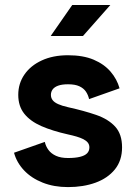

<svg xmlns="http://www.w3.org/2000/svg" viewBox="-20 -743 549 775"><path d="M254.6 -520Q193.8 -520 148.7 -499.1Q103.5 -478.3 78.6 -442.1Q53.7 -406 53.7 -360.1Q53.7 -314.5 77.9 -284.1Q102.1 -253.7 147 -234Q191.9 -214.4 254.6 -200.4Q273.4 -196.3 289.2 -191.7Q304.9 -187 316.5 -181.2Q328.1 -175.3 334.5 -167.2Q340.8 -159.2 340.8 -148.2Q340.8 -133.5 331.5 -124.1Q322.3 -114.7 303.1 -110Q283.9 -105.2 254.6 -105.2Q225.3 -105.2 205.9 -114.1Q186.5 -123 175.7 -137.7Q164.8 -152.3 160.9 -170.2L36.6 -126.5Q47.4 -86.9 77 -55.4Q106.7 -23.9 152.1 -5.9Q197.5 12.2 254.6 12.2Q316.4 12.2 365.7 -5.7Q415 -23.7 443.8 -59.3Q472.7 -95 472.7 -148.2Q472.7 -201.4 445.1 -231.7Q417.5 -262 368.3 -279.1Q319.1 -296.1 254.6 -310.3Q229.7 -315.9 214.5 -322.9Q199.2 -329.8 192.4 -338.9Q185.5 -347.9 185.5 -360.1Q185.5 -372.3 192.5 -382Q199.5 -391.6 214.7 -397.2Q230 -402.8 254.6 -402.8Q283 -402.8 300.3 -394.8Q317.6 -386.7 326.8 -373.2Q335.9 -359.6 339.6 -343L462.6 -386.5Q452.4 -423.3 426.5 -453.6Q400.6 -483.9 358.2 -502Q315.7 -520 254.6 -520ZM314.9 -597.7 425.3 -722.7H271.5L184.6 -597.7Z"/></svg>

Font: Giphurs
Style: Regular
Weight: 400
Version: Version 2.010